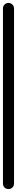

<svg xmlns="http://www.w3.org/2000/svg" viewBox="-20 -1280 115 1300"><path d="M0 -38H75V-1223H0ZM38 -75Q21 -75 10.5 -64Q0 -53 0 -38Q0 -21 10.5 -10.5Q21 0 38 0Q53 0 64 -10.5Q75 -21 75 -38Q75 -53 64 -64Q53 -75 38 -75ZM38 -1260Q21 -1260 10.5 -1249Q0 -1238 0 -1223Q0 -1206 10.5 -1195.5Q21 -1185 38 -1185Q53 -1185 64 -1195.5Q75 -1206 75 -1223Q75 -1238 64 -1249Q53 -1260 38 -1260Z"/></svg>

Font: Wavefont Medium
Style: Regular
Weight: 500
Version: Version 3.004;gftools[0.9.33]